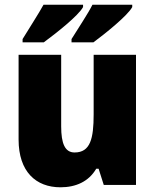

<svg xmlns="http://www.w3.org/2000/svg" viewBox="-20 -786 658 816"><path d="M542 -756V-766H373C354 -728 315 -670 284 -620V-606H377C427 -643 523 -720 542 -756ZM333 -756V-766H165C145 -729 107 -671 76 -620V-606H166C219 -645 313 -719 333 -756ZM558 -553H378V-300C378 -197 364 -138 297 -138C256 -138 240 -176 240 -249V-553H59V-193C59 -56 133 10 237 10C302 10 357 -14 389 -69H399L421 0H558Z"/></svg>

Font: Noto Sans Arabic SemCond Blk
Style: Regular
Weight: 900
Width: 4
Designer: Monotype Design Team, Nadine Chahine, Nizar Qandah and Khaled Hosny
Foundry: Monotype Imaging Inc.
Version: Version 2.012